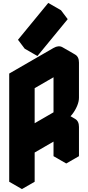

<svg xmlns="http://www.w3.org/2000/svg" viewBox="-20 -1243 603 1313"><path d="M433 -325 217 -200V0L130 50V-690L433 -865Q467 -885 493.5 -870Q520 -855 520 -815V-575Q520 -549 507.5 -519Q495 -489 475.5 -463.5Q456 -438 433 -425Q467 -445 493.5 -430Q520 -415 520 -375V-175L433 -125ZM433 -425V-765L217 -640V-300ZM190 -921 397 -1173 443 -1112 236 -860ZM433 -325V-125L346 -175V-375ZM494 -430Q467 -445 433 -425L346 -475Q381 -495 407 -480ZM433 -765V-425L346 -475V-815ZM433 -425 217 -300 130 -350 346 -475ZM494 -870Q467 -885 433 -865L130 -690L43 -740L346 -915Q381 -935 407 -920ZM130 -690V50L43 0V-740ZM397 -1173 190 -921 103 -971 310 -1223ZM190 -921 236 -860 149 -910 103 -971Z"/></svg>

Font: Nabla Normal
Style: Regular
Weight: 400
Designer: Arthur Reinders Folmer
Version: Version 1.000